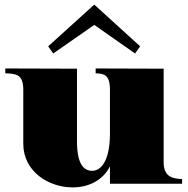

<svg xmlns="http://www.w3.org/2000/svg" viewBox="-20 -798 817 833"><path d="M295 15C360 15 424 -12 457 -76V-1H770V-21C731 -23 690 -29 690 -94V-500L395 -501V-480C430 -478 457 -476 457 -408V-214C456 -96 416 -57 380 -57C345 -57 314 -83 314 -185V-500L3 -501V-480C50 -478 81 -476 81 -408V-174C81 -54 191 15 295 15ZM588 -597 389 -778 189 -597 211 -566 389 -690 566 -566Z"/></svg>

Font: Sprat Black
Style: Regular
Weight: 900
Designer: Ethan Nakache
Foundry: Collletttivo
Version: Version 2.000;Glyphs 3.2 (3217)